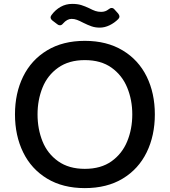

<svg xmlns="http://www.w3.org/2000/svg" viewBox="-20 -955 873 987"><path d="M57 -367Q57 -476 99 -561.5Q141 -647 222 -696Q303 -745 416 -745Q529 -745 610.5 -696Q692 -647 734 -561.5Q776 -476 776 -367Q776 -258 734 -172Q692 -86 611 -37Q530 12 416 12Q303 12 222 -37Q141 -86 99 -172Q57 -258 57 -367ZM660 -367Q660 -441 634 -504.5Q608 -568 553.5 -607Q499 -646 416 -646Q334 -646 279 -607Q224 -568 198.5 -504.5Q173 -441 173 -367Q173 -292 198.5 -228.5Q224 -165 279 -126Q334 -87 416 -87Q499 -87 553.5 -126Q608 -165 634 -228.5Q660 -292 660 -367ZM408 -838Q389 -848 375.5 -853Q362 -858 348 -858Q325 -858 304 -834Q297 -825 288 -825Q281 -825 275 -830L250 -849Q240 -857 240 -866Q240 -871 245 -878Q265 -905 292 -920Q319 -935 351 -935Q378 -935 397.5 -929Q417 -923 440 -912Q457 -903 470.5 -898.5Q484 -894 500 -894Q522 -894 538 -907Q546 -914 554 -914Q562 -914 568 -907L587 -886Q594 -877 594 -871Q594 -863 588 -857Q568 -837 543 -825Q518 -813 493 -813Q470 -813 451 -819.5Q432 -826 408 -838Z"/></svg>

Font: Shippori Antique B1
Style: Regular
Weight: 400
Designer: FONTDASU
Foundry: FONTDASU / Google Inc. / but / Adobe
Version: Version 2.001